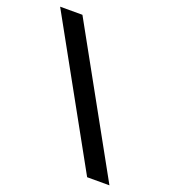

<svg xmlns="http://www.w3.org/2000/svg" viewBox="-129 -795 787 890"><g transform="rotate(20 264.0 -350.0)"><path d="M15 -700 403 0H513L125 -700Z"/></g></svg>

Font: Jost Medium
Style: Regular
Weight: 500
Version: Version 3.710